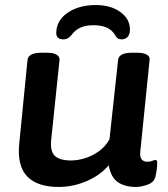

<svg xmlns="http://www.w3.org/2000/svg" viewBox="-20 -734 665 761"><path d="M213 7Q128 7 88 -34.5Q48 -76 56 -162L89 -496Q92 -525 145 -525H166Q192 -525 204.5 -517Q217 -509 216 -497L183 -181Q178 -135 197 -116.5Q216 -98 262 -98Q288 -98 317 -107Q346 -116 372 -134.5Q398 -153 414 -182L448 -496Q451 -525 503 -525H523Q550 -525 562.5 -517Q575 -509 573 -497L536 -133Q532 -93 564 -93Q576 -93 584 -96.5Q592 -100 596 -100Q603 -100 603 -89Q603 -86 602.5 -73.5Q602 -61 597 -38Q593 -13 567 -3Q541 7 519 7Q474 7 446.5 -12.5Q419 -32 411 -79Q377 -39 323 -16Q269 7 213 7ZM360 -714Q419 -714 457 -686.5Q495 -659 495 -617Q495 -597 485.5 -587.5Q476 -578 463 -578Q452 -578 446.5 -582Q441 -586 436 -595Q414 -634 351 -634Q319 -634 298.5 -624.5Q278 -615 264 -596Q251 -578 231 -578Q203 -578 203 -603Q203 -652 247.5 -683Q292 -714 360 -714Z"/></svg>

Font: Asap Semi Expanded Semi Expanded SemiBold
Style: Italic
Weight: 600
Width: 6
Italic angle: -6°
Designer: Pablo Cosgaya
Foundry: Omnibus-Type
Version: Version 3.001; ttfautohint (v1.8.4.7-5d5b)